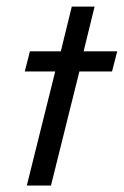

<svg xmlns="http://www.w3.org/2000/svg" viewBox="-20 -576 384 596"><path d="M63.2 0 151.4 -354.2H56.9L72.9 -416.7H168.8L202.8 -555.6H273.6L239.6 -416.7H343.8L327.8 -354.2H226.4L138.2 0Z"/></svg>

Font: Afacad
Style: Italic
Weight: 400
Italic angle: -14°
Designer: Kristian Moeller
Foundry: Dicotype
Version: Version 1.000